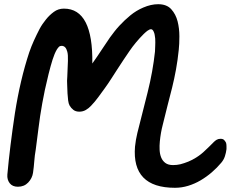

<svg xmlns="http://www.w3.org/2000/svg" viewBox="-20 -891 1097 913"><path d="M419 -589Q429 -603 443 -623.5Q457 -644 464 -655L503 -713Q514 -728 524.5 -741.5Q535 -755 548 -769Q572 -795 600 -818Q628 -841 661 -855Q698 -871 732 -871Q773 -871 794.5 -847Q816 -823 824.5 -789.5Q833 -756 833 -718.5Q833 -681 830 -654Q825 -605 817 -561Q809 -517 798.5 -474.5Q788 -432 776.5 -388.5Q765 -345 754 -298Q749 -279 745.5 -259Q742 -239 740 -218Q738 -198 739 -178Q740 -158 746.5 -142Q753 -126 766.5 -116Q780 -106 803 -106Q821 -106 838 -110Q857 -115 875.5 -122.5Q894 -130 913 -142Q937 -157 956 -176Q967 -186 976.5 -195.5Q986 -205 997 -216Q1003 -222 1010.5 -226.5Q1018 -231 1029 -231Q1040 -231 1045.5 -225.5Q1051 -220 1055 -212Q1057 -204 1057 -196Q1057 -188 1057 -182Q1055 -165 1049.5 -148Q1044 -131 1032 -117Q1012 -93 987 -71.5Q962 -50 934 -33.5Q906 -17 875 -7.5Q844 2 812 2Q606 2 622 -194Q624 -211 626.5 -226.5Q629 -242 633 -258Q657 -352 682 -452Q707 -552 717 -646Q717 -654 718 -671.5Q719 -689 718 -708Q717 -717 715.5 -725.5Q714 -734 711 -740Q706 -752 698 -752Q691 -752 680 -744Q675 -740 670.5 -736Q666 -732 663 -729Q625 -691 595.5 -648Q566 -605 537 -560Q522 -537 508 -515Q494 -493 478 -471Q462 -449 447 -428.5Q432 -408 413 -388Q402 -376 388 -368Q374 -360 357 -360Q340 -360 329 -368.5Q318 -377 311 -389Q306 -398 304 -413.5Q302 -429 301 -447Q301 -465 299.5 -486Q298 -507 300 -527Q302 -572 303 -601.5Q304 -631 300 -645Q293 -673 273 -673Q265 -673 260 -668Q255 -663 250 -655Q239 -636 230 -607.5Q221 -579 211 -539Q191 -458 181 -400Q170 -339 163 -281Q156 -223 150 -180Q145 -152 143 -124.5Q141 -97 137 -69Q133 -43 114 -23Q95 -3 65 -3Q39 -3 26 -20Q13 -37 15 -61Q27 -194 51 -353Q76 -512 119 -642Q129 -671 141.5 -698.5Q154 -726 168 -753Q175 -766 182.5 -777Q190 -788 199 -799Q215 -819 236 -834.5Q257 -850 284 -850Q423 -850 419 -589Z"/></svg>

Font: Lebkuchenwelt
Style: Regular
Weight: 400
Designer: Vernon Adams
Foundry: Gereon Berster
Version: Version 1.000;PS 001.001;hotconv 1.0.56 